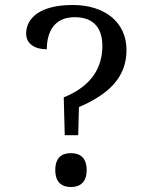

<svg xmlns="http://www.w3.org/2000/svg" viewBox="-20 -744 590 771"><path d="M240 -201H294L297 -314C416 -365 488 -433 488 -543C488 -657 398 -724 272 -724C145 -724 85 -674 85 -609C85 -568 120 -546 168 -546C168 -615 197 -675 280 -675C358 -675 391 -629 391 -560C391 -480 355 -401 236 -353ZM265 7C299 7 328 -10 328 -61C328 -113 299 -129 265 -129C230 -129 202 -113 202 -61C202 -10 230 7 265 7Z"/></svg>

Font: Noto Serif Devanagari
Style: Regular
Weight: 400
Designer: Universal Thirst, Indian Type Foundry and the Monotype Design Team
Foundry: Monotype Imaging Inc.
Version: Version 2.004